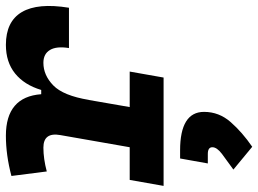

<svg xmlns="http://www.w3.org/2000/svg" viewBox="-146 -436 864 642"><g transform="rotate(-90 286.0 -115.0)"><path d="M-14.6 0 5.4 -113.3H114.7L155.3 -345.2Q165.5 -401.9 113.3 -401.9Q76.2 -401.9 33.7 -390.6L18.6 -508.8Q88.4 -527.3 153.3 -527.3Q283.2 -527.3 292 -409.2H306.2Q323.2 -465.8 361.3 -496.6Q399.4 -527.3 457 -527.3Q535.2 -527.3 566.7 -473.9Q598.1 -420.4 581.1 -316.4H446.3Q453.1 -357.9 439.9 -379.9Q426.8 -401.9 397 -401.9Q355.5 -401.9 321.3 -368.7Q287.1 -335.4 272.9 -249.5V-251L249 -113.3H367.7L347.7 0ZM116.2 296.4 40 233.4Q70.3 211.9 92.5 195.1Q114.7 178.2 114.7 163.1Q114.7 147.9 92.3 147.9H60.5L77.1 55.2H104Q232.9 55.2 232.9 135.3Q232.9 185.5 198.7 224.4Q164.6 263.2 116.2 296.4Z"/></g></svg>

Font: Cascadia Mono
Style: Bold Italic
Weight: 700
Italic angle: -10°
Monospace: yes
Designer: Aaron Bell
Foundry: Saja Typeworks
Version: Version 2404.023; ttfautohint (v1.8.4)